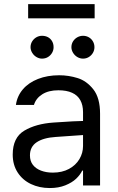

<svg xmlns="http://www.w3.org/2000/svg" viewBox="-20 -904 575 936"><path d="M306.6 -240.2 251 -236.3Q191.4 -232.4 158.7 -210.4Q126 -188.5 126 -146.5Q126 -119.1 140.1 -100.6Q154.3 -82 179.7 -72.3Q205.1 -62.5 237.3 -62.5Q283.2 -62.5 316.4 -80.6Q349.6 -98.6 367.2 -128.4Q384.8 -158.2 384.8 -192.4V-357.4Q384.8 -391.6 371.6 -415.5Q358.4 -439.5 331.5 -451.7Q304.7 -463.9 264.6 -463.9Q216.8 -463.9 186 -444.3Q155.3 -424.8 145.5 -392.6H57.6Q63.5 -435.5 91.3 -468.3Q119.1 -501 165 -519Q210.9 -537.1 268.6 -537.1Q314.5 -537.1 358.4 -523.4Q402.3 -509.8 435.1 -468.3Q467.8 -426.8 467.8 -349.6V0H384.8V-72.3H380.9Q371.1 -51.8 351.1 -32.7Q331.1 -13.7 298.3 -0.5Q265.6 12.7 222.7 12.7Q171.9 12.7 130.9 -6.8Q89.8 -26.4 65.9 -63.5Q42 -100.6 42 -150.4Q42 -233.4 98.6 -267.1Q155.3 -300.8 241.2 -306.6Q251 -307.6 335 -312.5L390.6 -314.5L391.6 -246.1Q382.8 -246.1 306.6 -240.2ZM128.9 -673.8Q128.9 -689.5 136.7 -702.1Q144.5 -714.8 157.2 -722.2Q169.9 -729.5 184.6 -729.5Q201.2 -729.5 213.9 -722.7Q226.6 -715.8 233.9 -703.1Q241.2 -690.4 241.2 -673.8Q241.2 -659.2 233.9 -646.5Q226.6 -633.8 213.9 -626Q201.2 -618.2 184.6 -618.2Q170.9 -618.2 157.7 -626Q144.5 -633.8 136.7 -647Q128.9 -660.2 128.9 -673.8ZM328.1 -673.8Q328.1 -689.5 335.9 -702.1Q343.8 -714.8 356.9 -722.2Q370.1 -729.5 384.8 -729.5Q400.4 -729.5 413.1 -722.2Q425.8 -714.8 433.1 -702.1Q440.4 -689.5 440.4 -673.8Q440.4 -659.2 433.1 -646.5Q425.8 -633.8 413.1 -626Q400.4 -618.2 384.8 -618.2Q370.1 -618.2 356.9 -626Q343.8 -633.8 335.9 -647Q328.1 -660.2 328.1 -673.8ZM441.4 -814.5H117.2V-883.8H441.4Z"/></svg>

Font: WEMIX Pretendard Variable
Style: Regular
Weight: 400
Designer: Base glyphs from Inter by Rasmus Andersson; Hangeul glyphs from Noto Sans CJK(Source Han Sans) by Jang Soo-young and Kan
Foundry: Kil Hyung-jin
Version: Version 1.000;Glyphs 3.2 (3208)